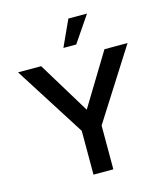

<svg xmlns="http://www.w3.org/2000/svg" viewBox="-128 -986 939 1084"><g transform="rotate(-15 341.5 -444.0)"><path d="M399 0H283V-256L21 -668H156L341 -364L526 -668H661L399 -256ZM379 -735H304L374 -888H483Z"/></g></svg>

Font: Celebes SemiBold
Style: Regular
Weight: 600
Designer: Anugrah Pasau
Foundry: Lafontype
Version: Version 1.000